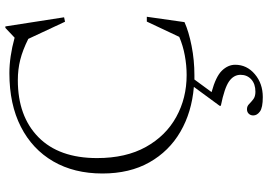

<svg xmlns="http://www.w3.org/2000/svg" viewBox="-162 -573 1000 716"><g transform="rotate(-90 338.0 -215.0)"><path d="M416 -19Q452.5 -19 489 -25.8Q525.5 -32.5 558.5 -46.5L615.5 -167.5H633.5L613.5 -27Q578 -11 524.8 -0.5Q471.5 10 415.5 10Q407.5 10 399.5 10L352.5 74Q411 90 432.8 112.8Q454.5 135.5 454.5 162Q454.5 205.5 419.5 235.2Q384.5 265 334 265Q294.5 265 280 254.2Q265.5 243.5 265.5 229.5Q265.5 219.5 271.8 212.8Q278 206 289 206Q300 206 307.8 213.8Q315.5 221.5 325.8 229.5Q336 237.5 354 237.5Q383 237.5 400 222Q417 206.5 417 182Q417 156.5 392.5 139.2Q368 122 301.5 108.5V104L372 8Q277.5 0 204.8 -42.2Q132 -84.5 90.5 -158Q49 -231.5 49 -333Q49 -438.5 94.2 -516.5Q139.5 -594.5 223.2 -637.2Q307 -680 423 -680Q484.5 -680 555.5 -660.5L592 -695H597.5L631.5 -476L615 -472.5L551 -609.5Q509 -630.5 473 -639.5Q437 -648.5 397 -648.5Q262.5 -648.5 184.5 -571.8Q106.5 -495 106.5 -353Q106.5 -245.5 148 -171Q189.5 -96.5 259.8 -57.8Q330 -19 416 -19Z"/></g></svg>

Font: Newsreader Text Light
Style: Regular
Weight: 300
Designer: Hugues Gentile
Foundry: Production Type
Version: Version 1.001